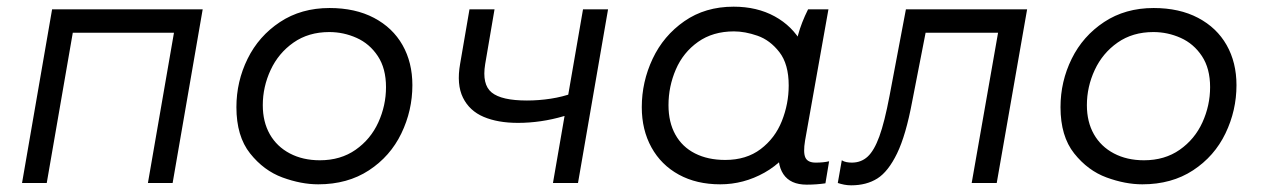

<svg xmlns="http://www.w3.org/2000/svg" viewBox="-20 -548 3778 575"><path d="M136 -520H587L497 0H423L501 -450H198L120 0H46Z M688 -227Q688 -304 721.5 -372Q755 -440 818.5 -482Q882 -524 967 -524Q1044 -524 1100 -494.5Q1156 -465 1185.5 -413Q1215 -361 1215 -293Q1215 -217 1182 -148.5Q1149 -80 1085 -38Q1021 4 933 4Q882 4 826 -16.5Q770 -37 729 -88.5Q688 -140 688 -227ZM1136 -287Q1136 -343 1111.5 -380Q1087 -417 1048 -434.5Q1009 -452 966 -452Q904 -452 859 -420.5Q814 -389 790.5 -338.5Q767 -288 767 -233Q767 -183 788 -146Q809 -109 848 -88.5Q887 -68 938 -68Q1000 -68 1045 -99.5Q1090 -131 1113 -181.5Q1136 -232 1136 -287Z M1358 -357 1386 -520H1461L1433 -356Q1423 -295 1452.5 -271Q1482 -247 1558 -247Q1594 -247 1629.5 -252.5Q1665 -258 1695 -269L1686 -205Q1674 -201 1668 -200Q1634 -190 1599.5 -185Q1565 -180 1531 -180Q1471 -180 1428.5 -198Q1386 -216 1366.5 -255.5Q1347 -295 1358 -357ZM1726 -520H1801L1711 0H1636Z M2314 -115 2338 -113 2365 -423Q2366 -428 2370 -443Q2380 -480 2400 -520H2461L2391 -127Q2385 -91 2392 -76Q2399 -61 2423 -61Q2446 -61 2463 -65L2452 1Q2425 5 2396 5Q2347 5 2326 -26.5Q2305 -58 2314 -115ZM2411 -301Q2411 -204 2371.5 -135Q2332 -66 2269.5 -31Q2207 4 2137 4Q2066 4 2013 -25Q1960 -54 1931 -106.5Q1902 -159 1902 -227Q1902 -303 1934.5 -372Q1967 -441 2029.5 -484.5Q2092 -528 2177 -528Q2247 -528 2300 -499Q2353 -470 2382 -418Q2411 -366 2411 -301ZM1982 -233Q1982 -182 2002.5 -145Q2023 -108 2061.5 -88.5Q2100 -69 2152 -69Q2215 -69 2258 -101.5Q2301 -134 2321.5 -185.5Q2342 -237 2342 -292Q2342 -356 2314 -392Q2286 -428 2248.5 -441Q2211 -454 2178 -454Q2115 -454 2070.5 -422.5Q2026 -391 2004 -340Q1982 -289 1982 -233Z M2489 0 2501 -68Q2507 -64 2515 -62.5Q2523 -61 2531 -61Q2559 -61 2578.5 -79Q2598 -97 2613.5 -139.5Q2629 -182 2644 -261L2693 -520H3056L2965 0H2890L2969 -450H2752L2712 -245Q2693 -143 2666.5 -88.5Q2640 -34 2607.5 -13.5Q2575 7 2529 7Q2518 7 2508 5Q2498 3 2489 0Z M3156 -227Q3156 -304 3189.5 -372Q3223 -440 3286.5 -482Q3350 -524 3435 -524Q3512 -524 3568 -494.5Q3624 -465 3653.5 -413Q3683 -361 3683 -293Q3683 -217 3650 -148.5Q3617 -80 3553 -38Q3489 4 3401 4Q3350 4 3294 -16.5Q3238 -37 3197 -88.5Q3156 -140 3156 -227ZM3604 -287Q3604 -343 3579.5 -380Q3555 -417 3516 -434.5Q3477 -452 3434 -452Q3372 -452 3327 -420.5Q3282 -389 3258.5 -338.5Q3235 -288 3235 -233Q3235 -183 3256 -146Q3277 -109 3316 -88.5Q3355 -68 3406 -68Q3468 -68 3513 -99.5Q3558 -131 3581 -181.5Q3604 -232 3604 -287Z"/></svg>

Font: Fixel Italic Variable Display Thin
Style: Italic
Weight: 100
Italic angle: -10°
Designer: AlfaBravo + MacPaw
Foundry: Kyrylo Tkachov, Marchela Mozhyna, Serhii Makarenko, Maria Weinstein, Zakhar Kryvoshyya
Version: Version 1.210;Glyphs 3.2 (3217)